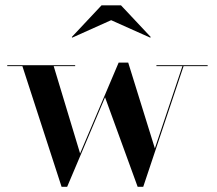

<svg xmlns="http://www.w3.org/2000/svg" viewBox="-20 -712 838 742"><path d="M409.5 -634 560.5 -566.5 562.5 -569 447.5 -691.5H372.5L257.5 -569L259 -566.5ZM289.5 -119 187.5 -456.5H270.5V-460H8V-456.5H66.5L218 10H239.5L386 -336L512 10H533.5L689.5 -456.5H782.5V-460H584.5V-456.5H685L578.5 -138.5L475.5 -470H438.5Z"/></svg>

Font: Bodoni* 48pt Medium
Style: Regular
Weight: 500
Version: Version 2.3